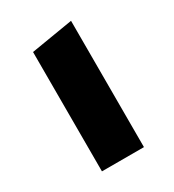

<svg xmlns="http://www.w3.org/2000/svg" viewBox="-117 -505 519 574"><g transform="rotate(-30 142.0 -218.0)"><path d="M69 0V-412L214 -436V0Z"/></g></svg>

Font: Ysabeau Infant ExtraBold
Style: Regular
Weight: 800
Designer: Christian Thalmann (Catharsis Fonts)
Version: Version 2.001;gftools[0.9.30]; featfreeze: ss01,ss02,lnum